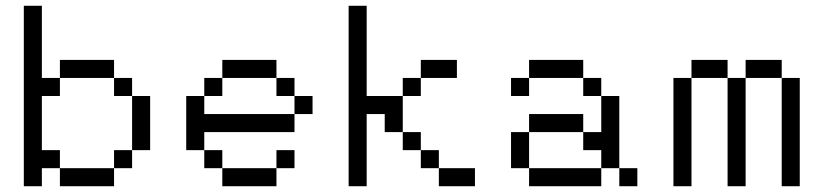

<svg xmlns="http://www.w3.org/2000/svg" viewBox="-20 -645 2852 665"><path d="M437.5 -312.5V-125H500V-312.5ZM62.5 0H125V-62.5H187.5V-125H125V-312.5H187.5V-375H125V-625H62.5ZM187.5 0H375V-62.5H187.5ZM187.5 -375H375V-437.5H187.5ZM375 -62.5H437.5V-125H375ZM375 -312.5H437.5V-375H375Z M625 -312.5V-125H687.5V-187.5H1000V-250H687.5V-312.5ZM687.5 -62.5H750V-125H687.5ZM687.5 -312.5H750V-375H687.5ZM750 0H937.5V-62.5H750ZM750 -375H937.5V-437.5H750ZM937.5 -62.5H1000V-125H937.5ZM937.5 -312.5H1000V-375H937.5ZM1000 -250H1062.5V-312.5H1000Z M1187.5 -625V0H1250V-250H1312.5V-187.5H1375V-312.5H1250V-625ZM1375 -125H1437.5V-187.5H1375ZM1375 -312.5H1437.5V-375H1375ZM1437.5 -62.5H1500V-125H1437.5ZM1437.5 -375H1562.5V-437.5H1437.5ZM1500 0H1625V-62.5H1500Z M1812.5 0H2062.5V-62.5H1812.5ZM1750 -62.5H1812.5V-187.5H1750ZM1750 -312.5H1812.5V-375H1750ZM1812.5 -187.5H2000V-250H1812.5ZM1812.5 -375H2000V-437.5H1812.5ZM2000 -125H2062.5V-62.5H2125V-312.5H2062.5V-187.5H2000ZM2000 -312.5H2062.5V-375H2000ZM2125 0H2187.5V-62.5H2125Z M2312.5 0H2375V-375H2312.5ZM2375 -375H2500V-437.5H2375ZM2500 0H2562.5V-375H2500ZM2562.5 -375H2687.5V-437.5H2562.5ZM2687.5 0H2750V-375H2687.5Z"/></svg>

Font: ChillMoonMono
Style: Regular
Weight: 400
Designer: Warren2060
Foundry: ChillType
Version: Version 1.000;Glyphs 3.1.1 (3135)